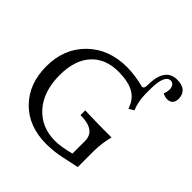

<svg xmlns="http://www.w3.org/2000/svg" viewBox="-227 -1045 1226 1226"><g transform="rotate(45 386.0 -432.0)"><path d="M378.4 9.8Q218.8 9.8 123 -87.4Q27.3 -184.6 27.3 -341.8Q27.3 -501.5 130.1 -602.3Q232.9 -703.1 397.9 -703.1Q476.1 -701.2 551.3 -681.2Q569.8 -681.2 569.8 -712.9Q569.8 -872.6 679.7 -872.6Q768.1 -872.6 772.5 -794.9Q772.5 -738.3 720.2 -738.3Q699.7 -739.3 679.2 -750Q689.5 -769 689.5 -799.3Q685.1 -835.4 656.7 -839.8Q600.1 -839.8 600.1 -709V-664.6Q601.1 -595.2 624.5 -541L589.8 -520.5Q570.3 -583.5 521 -613Q471.7 -642.6 380.4 -644Q259.8 -644 193.6 -570.3Q127.4 -496.6 127.4 -362.8Q127.4 -215.3 203.6 -129.6Q279.8 -43.9 404.3 -43.9Q454.6 -43.9 539.6 -65.4V-179.2Q539.6 -275.9 402.3 -275.9V-318.4Q520.5 -314.9 568.4 -314.9H643.6Q624.5 -243.7 624.5 -171.9V-28.8Q583 -20 513.7 -5.1Q444.3 9.8 378.4 9.8Z"/></g></svg>

Font: Kelvinch
Style: Regular
Weight: 400
Designer: Paul James MIller
Foundry: High-Logic / Made with FontCreator
Version: Version 3.30 September 23, 2016